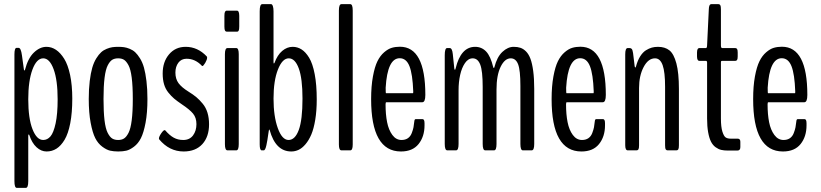

<svg xmlns="http://www.w3.org/2000/svg" viewBox="-20 -722 3941 922"><path d="M187.5 -49.8Q207.5 -49.8 222.4 -67.1Q237.3 -84.5 247.1 -129.6Q256.8 -174.8 256.8 -245.1Q256.8 -337.4 237.5 -389.6Q218.3 -441.9 187.5 -441.9Q155.8 -441.9 135.7 -387.7Q115.7 -333.5 115.7 -245.1Q115.7 -153.8 136 -101.8Q156.2 -49.8 187.5 -49.8ZM60.5 180.2Q49.3 180.2 49.3 147.5V-460Q49.3 -492.2 59.6 -492.2H69.3Q80.6 -492.2 85.4 -456.1Q94.7 -391.1 94.7 -388.7Q95.7 -383.3 97.2 -383.3Q98.6 -383.3 100.1 -387.2Q114.3 -442.4 142.8 -469.7Q171.4 -497.1 203.1 -497.1Q227.5 -497.1 249 -482.7Q270.5 -468.3 288.3 -439.7Q306.2 -411.1 316.7 -361.8Q327.1 -312.5 327.1 -248.5Q327.1 -180.7 317.4 -130.4Q307.6 -80.1 290.3 -51Q272.9 -22 251.5 -8.3Q230 5.4 203.6 5.4Q177.7 5.4 155.5 -14.9Q133.3 -35.2 120.6 -73.7Q119.6 -76.2 117.7 -76.2Q115.7 -76.2 115.7 -70.8V147.5Q115.7 180.2 104 180.2Z M406.2 -246.6Q406.2 -294.4 410.9 -332.8Q415.5 -371.1 423.1 -397Q430.7 -422.9 442.4 -441.7Q454.1 -460.4 465.6 -470.9Q477.1 -481.4 492.4 -487.5Q507.8 -493.7 520 -495.4Q532.2 -497.1 547.9 -497.1Q563 -497.1 575.4 -495.4Q587.9 -493.7 603 -487.5Q618.2 -481.4 629.4 -470.9Q640.6 -460.4 652.3 -441.7Q664.1 -422.9 671.4 -397Q678.7 -371.1 683.3 -332.8Q688 -294.4 688 -246.6Q688 -180.7 679 -132.6Q669.9 -84.5 656.7 -58.6Q643.6 -32.7 623.5 -17.6Q603.5 -2.4 586.7 1.5Q569.8 5.4 547.9 5.4Q525.9 5.4 508.8 1.5Q491.7 -2.4 471.2 -17.6Q450.7 -32.7 437.5 -58.6Q424.3 -84.5 415.3 -132.6Q406.2 -180.7 406.2 -246.6ZM547.4 -49.8Q564 -49.8 575.4 -56.9Q586.9 -64 597.2 -84Q607.4 -104 612.5 -144.5Q617.7 -185.1 617.7 -246.6Q617.7 -308.6 612.5 -349.1Q607.4 -389.6 596.9 -408.9Q586.4 -428.2 575.2 -435.1Q564 -441.9 547.4 -441.9Q530.8 -441.9 519.3 -435.1Q507.8 -428.2 497.6 -408.7Q487.3 -389.2 482.2 -348.9Q477.1 -308.6 477.1 -246.6Q477.1 -185.1 481.9 -144.5Q486.8 -104 497.1 -84Q507.3 -64 518.8 -56.9Q530.3 -49.8 547.4 -49.8Z M983.9 -125Q983.9 -65.4 951.7 -30Q919.4 5.4 861.8 5.4Q793 5.4 744.1 -53.2Q743.2 -55.2 743.2 -56.6Q743.2 -65.4 753.9 -81.3Q764.6 -97.2 771 -97.2Q772.5 -97.2 773.4 -96.2Q794.4 -71.8 814.5 -60.8Q834.5 -49.8 859.9 -49.8Q890.6 -49.8 907 -71.8Q923.3 -93.8 923.3 -126Q923.3 -156.7 907 -176.5Q890.6 -196.3 853 -221.2Q830.1 -236.8 816.4 -248.3Q802.7 -259.8 788.6 -277.3Q774.4 -294.9 767.8 -317.4Q761.2 -339.8 761.2 -369.1Q761.2 -424.8 791.7 -460.9Q822.3 -497.1 871.6 -497.1Q929.2 -497.1 972.7 -451.2Q974.6 -449.2 974.6 -445.3Q974.6 -435.5 965.6 -420.2Q956.5 -404.8 951.7 -404.8Q950.7 -404.8 950.2 -405.3Q918 -439.9 876 -439.9Q850.6 -439.9 836.4 -420.7Q822.3 -401.4 822.3 -373.5Q822.3 -342.8 837.4 -322.5Q852.5 -302.2 884.8 -282.2Q907.7 -268.1 922.9 -255.4Q938 -242.7 953.4 -224.1Q968.8 -205.6 976.3 -180.7Q983.9 -155.8 983.9 -125Z M1069.3 -569.8Q1063.5 -569.8 1060.5 -575Q1057.6 -580.1 1057.6 -594.7V-645.5Q1057.6 -660.2 1060.5 -665.5Q1063.5 -670.9 1069.3 -670.9H1117.7Q1128.9 -670.9 1128.9 -645.5V-594.7Q1128.9 -580.1 1126.2 -575Q1123.5 -569.8 1117.7 -569.8ZM1072.3 0Q1060.1 0 1060.1 -29.8V-461.9Q1060.1 -491.2 1072.3 -491.2H1114.7Q1126.5 -491.2 1126.5 -461.9V-29.8Q1126.5 0 1114.7 0Z M1432.6 -248.5Q1432.6 -344.7 1414.8 -393.3Q1397 -441.9 1366.7 -441.9Q1335.9 -441.9 1314.7 -388.2Q1293.5 -334.5 1293.5 -248.5Q1293.5 -163.6 1314 -106.7Q1334.5 -49.8 1365.7 -49.8Q1397 -49.8 1414.8 -98.1Q1432.6 -146.5 1432.6 -248.5ZM1378.9 5.4Q1303.2 5.4 1274.9 -97.7Q1273.9 -100.1 1272.9 -100.1Q1271 -100.1 1267.8 -75Q1264.6 -49.8 1259.3 -24.9Q1253.9 0 1246.6 0H1236.8Q1227.1 0 1227.1 -28.8V-667.5Q1227.1 -702.1 1239.3 -702.1H1281.7Q1287.1 -702.1 1290.3 -692.6Q1293.5 -683.1 1293.5 -667.5V-423.3Q1293.5 -417 1295.4 -417L1297.9 -419.4Q1312 -458 1335.2 -477.5Q1358.4 -497.1 1385.3 -497.1Q1408.7 -497.1 1428.2 -484.6Q1447.8 -472.2 1464.6 -444.6Q1481.4 -417 1491.2 -366Q1501 -314.9 1501 -244.6Q1501 -190.4 1493.9 -147.2Q1486.8 -104 1474.9 -75.9Q1462.9 -47.9 1446.8 -29.1Q1430.7 -10.3 1413.8 -2.4Q1397 5.4 1378.9 5.4Z M1619.6 0Q1607.4 0 1607.4 -28.3V-671.4Q1607.4 -702.1 1619.6 -702.1H1662.1Q1673.8 -702.1 1673.8 -671.4V-28.3Q1673.8 0 1662.1 0Z M1833.5 -274.4H1963.4Q1964.4 -274.4 1964.4 -283.2Q1961.4 -365.7 1946.3 -404.1Q1931.2 -442.4 1899.4 -442.4Q1840.3 -442.4 1832 -300.8Q1832 -274.4 1833.5 -274.4ZM2018.6 -120.1Q2018.6 -65.9 1990 -30.3Q1961.4 5.4 1905.3 5.4Q1762.2 5.4 1762.2 -246.1Q1762.2 -308.1 1770.8 -354.7Q1779.3 -401.4 1792.5 -428Q1805.7 -454.6 1824.7 -470.9Q1843.8 -487.3 1861.6 -492.4Q1879.4 -497.6 1900.4 -497.6Q2022.5 -497.6 2022.5 -266.1Q2022.5 -231 2007.8 -231H1835Q1831.5 -231 1831.5 -220.7Q1831.5 -172.4 1838.9 -135.3Q1846.2 -98.1 1864 -74Q1881.8 -49.8 1908.2 -49.8Q1926.3 -49.8 1938.7 -58.3Q1951.2 -66.9 1957.3 -83Q1963.4 -99.1 1965.6 -110.6Q1967.8 -122.1 1969.7 -140.1Q1970.7 -149.9 1976.1 -149.9H2009.3Q2018.6 -149.9 2018.6 -129.9Z M2127.9 0Q2115.7 0 2115.7 -30.8V-456.5Q2115.7 -491.2 2127 -491.2H2139.6Q2151.4 -491.2 2154.3 -462.9L2161.6 -393.1Q2162.6 -386.7 2165 -386.7Q2166 -386.7 2168 -393.6Q2192.9 -497.1 2261.7 -497.1Q2293 -497.1 2314.5 -474.6Q2335.9 -452.1 2348.6 -398.9Q2350.1 -395.5 2351.1 -395.5Q2353 -395.5 2354 -398.9Q2366.7 -448.7 2392.6 -472.9Q2418.5 -497.1 2446.8 -497.1Q2465.3 -497.1 2479.2 -492.4Q2493.2 -487.8 2506.1 -474.9Q2519 -461.9 2527.3 -439.7Q2535.6 -417.5 2540.5 -381.1Q2545.4 -344.7 2545.4 -294.9V-30.8Q2545.4 0 2533.2 0H2490.7Q2479 0 2479 -30.8V-309.1Q2479 -384.8 2468 -413.3Q2457 -441.9 2432.6 -441.9Q2403.8 -441.9 2384 -401.1Q2364.3 -360.4 2364.3 -292V-30.8Q2364.3 0 2352.5 0H2310.1Q2297.9 0 2297.9 -30.8V-304.7Q2297.9 -381.8 2286.1 -411.9Q2274.4 -441.9 2250 -441.9Q2228.5 -441.9 2212.9 -419.2Q2197.3 -396.5 2189.7 -362.3Q2182.1 -328.1 2182.1 -288.6V-30.8Q2182.1 0 2169.9 0Z M2700.2 -274.4H2830.1Q2831.1 -274.4 2831.1 -283.2Q2828.1 -365.7 2813 -404.1Q2797.9 -442.4 2766.1 -442.4Q2707 -442.4 2698.7 -300.8Q2698.7 -274.4 2700.2 -274.4ZM2885.3 -120.1Q2885.3 -65.9 2856.7 -30.3Q2828.1 5.4 2772 5.4Q2628.9 5.4 2628.9 -246.1Q2628.9 -308.1 2637.5 -354.7Q2646 -401.4 2659.2 -428Q2672.4 -454.6 2691.4 -470.9Q2710.4 -487.3 2728.3 -492.4Q2746.1 -497.6 2767.1 -497.6Q2889.2 -497.6 2889.2 -266.1Q2889.2 -231 2874.5 -231H2701.7Q2698.2 -231 2698.2 -220.7Q2698.2 -172.4 2705.6 -135.3Q2712.9 -98.1 2730.7 -74Q2748.5 -49.8 2774.9 -49.8Q2793 -49.8 2805.4 -58.3Q2817.9 -66.9 2824 -83Q2830.1 -99.1 2832.3 -110.6Q2834.5 -122.1 2836.4 -140.1Q2837.4 -149.9 2842.8 -149.9H2876Q2885.3 -149.9 2885.3 -129.9Z M2994.6 0Q2982.4 0 2982.4 -24.4V-460.9Q2982.4 -491.2 2994.1 -491.2H3003.4Q3010.3 -491.2 3013.9 -486.8Q3017.6 -482.4 3020 -467.3L3027.8 -403.3Q3029.3 -397.9 3031.2 -397.9Q3033.2 -397.9 3034.2 -403.3Q3042 -432.1 3054.4 -451.7Q3066.9 -471.2 3081.8 -480.5Q3096.7 -489.7 3110.1 -493.4Q3123.5 -497.1 3139.6 -497.1Q3173.3 -497.1 3194.6 -480.2Q3215.8 -463.4 3228 -417.7Q3240.2 -372.1 3240.2 -294.4V-24.4Q3240.2 -9.8 3237.3 -4.9Q3234.4 0 3228.5 0H3185.5Q3179.7 0 3176.8 -4.9Q3173.8 -9.8 3173.8 -24.4V-304.7Q3173.8 -376 3162.1 -408.9Q3150.4 -441.9 3125.5 -441.9Q3092.8 -441.9 3070.8 -400.1Q3048.8 -358.4 3048.8 -299.3V-24.4Q3048.8 -9.8 3045.9 -4.9Q3043 0 3037.1 0Z M3475.1 1Q3457 1 3443.4 -2.2Q3429.7 -5.4 3416.3 -15.1Q3402.8 -24.9 3394.3 -41.7Q3385.7 -58.6 3380.6 -86.7Q3375.5 -114.7 3375.5 -153.3V-420.9Q3375.5 -429.7 3370.1 -429.7H3338.9Q3327.1 -429.7 3327.1 -451.2V-469.7Q3327.1 -491.2 3338.9 -491.2H3370.1Q3375 -491.2 3375.5 -504.4L3383.8 -677.2Q3384.3 -702.1 3396 -702.1H3430.2Q3436 -702.1 3439 -697Q3441.9 -691.9 3441.9 -677.2V-504.4Q3441.9 -491.2 3447.8 -491.2H3510.7Q3516.6 -491.2 3519.5 -486.8Q3522.5 -482.4 3522.5 -469.7V-451.2Q3522.5 -438.5 3519.5 -434.1Q3516.6 -429.7 3510.7 -429.7H3447.8Q3444.3 -429.7 3443.1 -428.2Q3441.9 -426.8 3441.9 -420.9V-153.3Q3441.9 -112.3 3449 -89.8Q3456.1 -67.4 3465.1 -61.8Q3474.1 -56.2 3488.3 -56.2H3522Q3535.2 -56.2 3535.2 -41.5V-15.6Q3535.2 1 3521 1Z M3668 -274.4H3797.9Q3798.8 -274.4 3798.8 -283.2Q3795.9 -365.7 3780.8 -404.1Q3765.6 -442.4 3733.9 -442.4Q3674.8 -442.4 3666.5 -300.8Q3666.5 -274.4 3668 -274.4ZM3853 -120.1Q3853 -65.9 3824.5 -30.3Q3795.9 5.4 3739.7 5.4Q3596.7 5.4 3596.7 -246.1Q3596.7 -308.1 3605.2 -354.7Q3613.8 -401.4 3627 -428Q3640.1 -454.6 3659.2 -470.9Q3678.2 -487.3 3696 -492.4Q3713.9 -497.6 3734.9 -497.6Q3856.9 -497.6 3856.9 -266.1Q3856.9 -231 3842.3 -231H3669.4Q3666 -231 3666 -220.7Q3666 -172.4 3673.3 -135.3Q3680.7 -98.1 3698.5 -74Q3716.3 -49.8 3742.7 -49.8Q3760.7 -49.8 3773.2 -58.3Q3785.6 -66.9 3791.7 -83Q3797.9 -99.1 3800 -110.6Q3802.2 -122.1 3804.2 -140.1Q3805.2 -149.9 3810.5 -149.9H3843.8Q3853 -149.9 3853 -129.9Z"/></svg>

Font: BenchNine
Style: Regular
Weight: 400
Designer: Vernon Adams
Foundry: Vernon Adams
Version: Version 1 ; ttfautohint (v0.92.18-e454-dirty) -l 8 -r 50 -G 